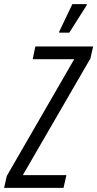

<svg xmlns="http://www.w3.org/2000/svg" viewBox="-52 -914 473 934"><path d="M-32 0 -19 -58 309 -626H107L120 -688H401L388 -630L59 -62H271L257 0ZM236 -755V-760L300 -894H370V-889L285 -755Z"/></svg>

Font: Saira ExtraCondensed
Style: Italic
Weight: 400
Width: 2
Italic angle: -12°
Designer: Hector Gatti with collaboration of the Omnibus-Type team
Foundry: Omnibus-Type
Version: Version 1.101